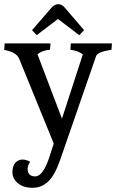

<svg xmlns="http://www.w3.org/2000/svg" viewBox="-27 -673 551 911"><path d="M116 95Q104 112 104 128.5Q104 145 113 154.5Q122 164 140 164Q177 164 207 73L228 8L64 -394Q51 -426 -7 -436L-5 -467H213L210 -437Q172 -434 151 -415L267 -110L366 -415Q344 -432 307 -437L309 -467H504L502 -437Q436 -427 429 -407L259 84Q234 157 202.5 187.5Q171 218 127.5 218Q84 218 58 196.5Q32 175 32 144.5Q32 114 46 99Q60 84 79.5 84Q99 84 116 95ZM218 -637Q232 -653 249.5 -653Q267 -653 280 -637L372 -530L349 -506L248 -583L147 -506L125 -530Z"/></svg>

Font: Caladea
Style: Regular
Weight: 400
Designer: Carolina Giovagnoli and Andres Torresi
Foundry: Carolina Giovagnoli and Andres Torresi
Version: Version 1.002